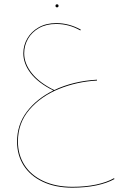

<svg xmlns="http://www.w3.org/2000/svg" viewBox="-20 -537 575 889"><path d="M510 292Q476 311 426 321.5Q376 332 315 332Q236 332 178 304.5Q120 277 89.5 229Q59 181 59 119Q59 40 104.5 -20Q150 -80 227 -118Q157 -153 122.5 -197.5Q88 -242 88 -290Q88 -327 106.5 -359Q125 -391 159.5 -410.5Q194 -430 241 -430Q299 -430 354 -400L352 -396Q300 -426 240 -426Q194 -426 160.5 -407Q127 -388 109.5 -357Q92 -326 92 -290Q92 -243 127 -198.5Q162 -154 231 -120Q320 -162 429 -168V-164Q336 -159 252.5 -125Q169 -91 116 -29Q63 33 63 118Q63 179 93 226.5Q123 274 180.5 301Q238 328 316 328Q376 328 425.5 317.5Q475 307 508 288ZM237 -510Q237 -517 244 -517Q251 -517 251 -510Q251 -503 244 -503Q237 -503 237 -510Z"/></svg>

Font: FiraGO Four
Style: Regular
Weight: 100
Designer: bBox Type
Foundry: bBox Type GmbH
Version: Version 1.001